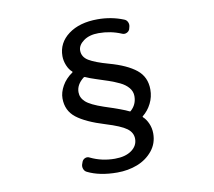

<svg xmlns="http://www.w3.org/2000/svg" viewBox="-89 -883 1179 1058"><g transform="rotate(-10 500.0 -353.5)"><path d="M667 -752Q680.7 -747.1 686.5 -733.4Q692.4 -719.7 687.5 -705.1L684.6 -694.3Q679.7 -682.6 667 -677.2Q654.3 -671.9 641.6 -677.7Q582 -703.1 514.6 -703.1Q462.9 -703.1 430.7 -679.7Q398.4 -656.2 398.4 -626Q398.4 -589.8 433.1 -568.8Q467.8 -547.9 542 -527.3Q640.6 -500 691.4 -459Q742.2 -418 742.2 -347.7Q742.2 -306.6 724.1 -270.5Q706.1 -234.4 675.8 -210Q671.9 -207 675.8 -204.1Q692.4 -189.5 704.1 -163.1Q715.8 -136.7 715.8 -106.4Q715.8 -50.8 682.1 -9.8Q648.4 31.2 596.7 51.3Q544.9 71.3 484.4 71.3Q385.7 71.3 318.4 38.1Q305.7 32.2 300.8 17.6Q295.9 2.9 301.8 -10.7L305.7 -21.5Q311.5 -34.2 324.2 -38.6Q336.9 -43 348.6 -36.1Q411.1 -5.9 484.4 -5.9Q543 -5.9 577.6 -30.8Q612.3 -55.7 612.3 -94.7Q612.3 -129.9 580.6 -153.3Q548.8 -176.8 465.8 -202.1Q359.4 -234.4 308.1 -274.4Q256.8 -314.5 256.8 -382.8Q256.8 -417 276.9 -452.6Q296.9 -488.3 335 -514.6Q338.9 -516.6 335.9 -519.5Q318.4 -534.2 307.6 -560.5Q296.9 -586.9 296.9 -612.3Q296.9 -686.5 358.9 -732.9Q420.9 -779.3 522.5 -779.3Q599.6 -779.3 667 -752ZM400.4 -477.5Q398.4 -478.5 396.5 -478.5Q394.5 -478.5 392.6 -477.5Q349.6 -444.3 349.6 -401.4Q349.6 -370.1 375.5 -346.7Q401.4 -323.2 473.6 -298.8Q576.2 -265.6 608.4 -249Q609.4 -248 611.3 -248Q613.3 -248 615.2 -250Q649.4 -280.3 649.4 -327.1Q649.4 -353.5 631.8 -374.5Q614.3 -395.5 584.5 -409.7Q554.7 -423.8 524.4 -434.1Q494.1 -444.3 457.5 -456.1Q420.9 -467.8 400.4 -477.5Z"/></g></svg>

Font: Gen Jyuu GothicL Medium
Style: Regular
Weight: 500
Designer: [Source Han Sans]
Ryoko NISHIZUKA  (kana & ideographs); Paul D. Hunt (Latin, Greek & Cyrillic); Wenlong ZHANG  (bopomofo
Version: Version 1.002.20150607